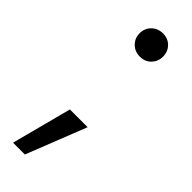

<svg xmlns="http://www.w3.org/2000/svg" viewBox="-220 -528 666 666"><g transform="rotate(45 113.0 -195.0)"><path d="M124 -399Q99 -399 82.5 -415.5Q66 -432 66 -456Q66 -480 82.5 -496.5Q99 -513 124 -513Q149 -513 165 -496.5Q181 -480 181 -456Q181 -432 165 -415.5Q149 -399 124 -399ZM24 123 82 -98H169L82 123Z"/></g></svg>

Font: DVN - DM Sans
Style: Regular
Weight: 400
Designer: Colophon Foundry, Jonny Pinhorn
Foundry: Colophon Foundry
Version: Version 4.004;gftools[0.9.30]